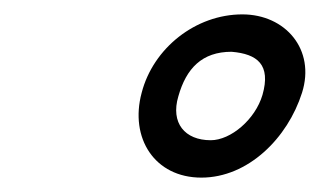

<svg xmlns="http://www.w3.org/2000/svg" viewBox="-20 -708 445 267"><path d="M177 -579C160 -516 195 -461 260 -461C325 -461 380 -516 400 -579C419 -639 377 -688 317 -688C252 -688 193 -641 177 -579ZM228 -574C239 -613 261 -636 302 -636C338 -633 357 -618 345 -576C335 -542 301 -513 273 -513C237 -513 217 -537 228 -574Z"/></svg>

Font: Comica
Style: RgIta
Weight: 400
Designer: Jasper
Foundry: KineticPlasma Fonts/Cannot Into Space Fonts
Version: Version 0.89